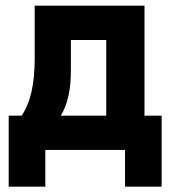

<svg xmlns="http://www.w3.org/2000/svg" viewBox="-20 -538 626 689"><path d="M11.2 131.8H142.6V0H428.7V131.8H560.1V-123H498.5V-517.6H104.5V-329.1C104.5 -239.3 90.8 -171.9 57.6 -123H11.2ZM361.3 -123H198.2C224.1 -165.5 234.4 -219.2 234.4 -287.6V-394.5H361.3Z"/></svg>

Font: CaskaydiaCove Nerd Font
Style: Bold
Weight: 700
Designer: Aaron Bell
Foundry: Saja Typeworks
Version: Version 2111.1;Nerd Fonts 2.3.0